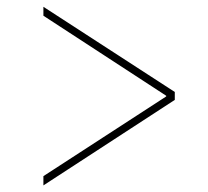

<svg xmlns="http://www.w3.org/2000/svg" viewBox="-20 -568 614 568"><path d="M497.1 -272.5 108.4 -19.5V-46.9L471.7 -282.7V-284.7L108.4 -521.5V-547.9L497.1 -295.9Z"/></svg>

Font: Inter Display Thin
Style: Regular
Weight: 100
Designer: Rasmus Andersson
Foundry: rsms
Version: Version 4.000;git-a52131595